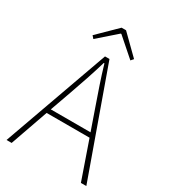

<svg xmlns="http://www.w3.org/2000/svg" viewBox="-202 -941 925 1042"><g transform="rotate(30 260.0 -420.0)"><path d="M182 -396C210 -476 234 -544 258 -626H262C286 -544 310 -476 338 -396L384 -264H135ZM10 0H42L125 -236H394L476 0H510L274 -660H246ZM144 -710 258 -810H262L376 -710L390 -726L274 -840H246L130 -726Z"/></g></svg>

Font: Source Sans Pro ExtraLight
Style: Regular
Weight: 200
Designer: Paul D. Hunt
Foundry: Adobe Systems Incorporated
Version: Version 3.006;hotconv 1.0.111;makeotfexe 2.5.65597